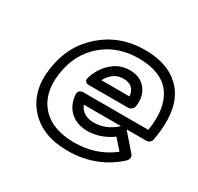

<svg xmlns="http://www.w3.org/2000/svg" viewBox="-132 -727 942 914"><g transform="rotate(30 339.0 -269.5)"><path d="M71.8 -268.1Q91.3 -402.8 188.2 -486.3Q285.2 -569.8 420.9 -569.8Q425.3 -569.8 434.1 -569.3Q442.9 -568.8 446.8 -568.8Q539.1 -563.5 596.7 -517.8Q654.3 -472.2 670.7 -397Q687 -321.8 668 -221.2Q666 -210.9 658 -204.6Q649.9 -198.2 640.1 -198.2H532.2L534.2 -195.8L611.8 -106.9Q617.7 -100.1 616.5 -89.6Q615.2 -79.1 607.9 -71.8Q555.2 -22 486.6 4.4Q418 30.8 339.8 30.8Q199.7 30.8 126 -52Q52.2 -134.8 71.8 -268.1ZM122.1 -268.1Q105.5 -153.8 165.3 -86.4Q225.1 -19 347.2 -19Q466.8 -19 556.2 -88.9L507.8 -144Q443.8 -98.1 373 -98.1Q316.4 -98.1 280.8 -129.6Q245.1 -161.1 238.8 -216.8Q237.8 -226.1 240.2 -232.4Q242.7 -238.8 246.3 -241.7Q250 -244.6 255.6 -246.3Q261.2 -248 263.2 -248Q265.1 -248 268.1 -248H623Q643.6 -378.9 591.1 -449.5Q538.6 -520 414.1 -520Q298.3 -520 218.5 -451.4Q138.7 -382.8 122.1 -268.1ZM250 -319.8Q268.1 -377 309.6 -413.6Q351.1 -450.2 405.8 -450.2Q462.9 -450.2 493.7 -412.4Q524.4 -374.5 516.1 -315.9Q514.6 -306.6 506.1 -298.8Q497.6 -291 486.8 -291H271Q258.8 -291 253.2 -296.9Q247.6 -302.7 248.5 -309.3Q249.5 -315.9 250 -319.8ZM296.9 -198.2Q318.4 -147.9 379.9 -147.9Q445.3 -147.9 499 -195.8L501 -198.2ZM311 -340.8H465.8Q463.4 -369.6 446.5 -384.8Q429.7 -399.9 398.9 -399.9Q342.8 -399.9 311 -340.8Z"/></g></svg>

Font: Trueno Bold Outline
Style: Italic
Weight: 700
Width: 6
Designer: Julieta Ulanovsky
Foundry: Julieta Ulanovsky
Version: Version 3.001b | FøM Fix